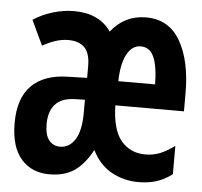

<svg xmlns="http://www.w3.org/2000/svg" viewBox="-45 -599 690 655"><g transform="rotate(5 300.0 -271.0)"><path d="M147 10Q86 10 50 -31.5Q14 -73 14 -154Q14 -239 56.5 -282Q99 -325 179 -327L247 -329V-369Q247 -413 228 -432.5Q209 -452 172 -452Q151 -452 129 -445Q107 -438 84 -425L44 -510Q74 -530 111 -541Q148 -552 183 -552Q269 -552 310 -493Q356 -552 430 -552Q508 -552 547 -484.5Q586 -417 586 -306V-244H351Q353 -160 384.5 -123Q416 -86 467 -86Q495 -86 518 -95.5Q541 -105 567 -124V-27Q542 -8 514.5 1Q487 10 452 10Q402 10 360 -13Q318 -36 293 -86Q267 -37 233 -13.5Q199 10 147 10ZM480 -327Q479 -390 465 -421Q451 -452 420 -452Q390 -452 372.5 -418.5Q355 -385 354 -327ZM175 -87Q207 -87 226.5 -117.5Q246 -148 246 -210V-254L209 -253Q165 -251 144 -227Q123 -203 123 -160Q123 -122 137.5 -104.5Q152 -87 175 -87Z"/></g></svg>

Font: Noto Sans Mono SemiBold
Style: Regular
Weight: 600
Designer: Monotype Design Team
Foundry: Monotype Imaging Inc.
Version: Version 2.014; ttfautohint (v1.8.4.7-5d5b)